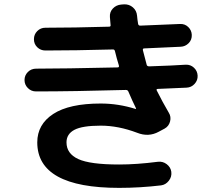

<svg xmlns="http://www.w3.org/2000/svg" viewBox="-20 -826 1040 898"><path d="M148.4 -398.4Q126 -398.4 110.4 -414.1Q94.7 -429.7 94.7 -451.7Q94.7 -473.6 110.4 -489.3Q126 -504.9 149.4 -504.9Q274.4 -504.9 530.3 -510.7Q538.1 -510.7 536.1 -519.5Q525.4 -553.7 517.6 -586.9Q515.6 -594.7 508.8 -594.7Q331.1 -589.8 192.4 -589.8Q169.9 -589.8 154.3 -605Q138.7 -620.1 138.7 -642.6Q138.7 -665 154.3 -680.7Q169.9 -696.3 192.4 -696.3Q323.2 -696.3 490.2 -701.2Q499 -701.2 497.1 -710L494.1 -746.1Q492.2 -769.5 507.8 -786.1Q523.4 -802.7 546.9 -804.7L560.5 -805.7Q584 -806.6 601.6 -791.5Q619.1 -776.4 621.1 -752Q622.1 -737.3 626 -713.9Q627.9 -706.1 635.7 -706.1Q697.3 -708 822.3 -713.9Q844.7 -714.8 860.4 -699.7Q876 -684.6 877 -663.1Q877.9 -639.6 862.3 -624Q846.7 -608.4 825.2 -607.4Q768.6 -604.5 654.3 -599.6Q646.5 -599.6 648.4 -590.8Q665 -527.3 666 -523.4Q667 -516.6 676.8 -515.6Q793.9 -519.5 848.6 -523.4Q871.1 -524.4 887.2 -509.3Q903.3 -494.1 904.3 -472.2Q905.3 -450.2 890.1 -433.6Q875 -417 852.5 -416Q808.6 -414.1 718.8 -410.2Q710 -410.2 712.9 -403.3Q740.2 -348.6 769.5 -298.8Q781.2 -280.3 775.4 -257.8Q769.5 -235.4 750 -224.6L722.7 -210Q674.8 -183.6 621.1 -205.1Q533.2 -238.3 451.2 -238.3Q365.2 -238.3 328.1 -218.8Q291 -199.2 291 -160.2Q291 -107.4 346.2 -82Q401.4 -56.6 537.1 -56.6Q619.1 -56.6 717.8 -69.3Q741.2 -72.3 759.8 -58.1Q778.3 -43.9 781.2 -22.5Q784.2 1 769.5 19.5Q754.9 38.1 733.4 41Q634.8 52.7 537.1 52.7Q154.3 52.7 154.3 -160.2Q154.3 -244.1 229 -293Q303.7 -341.8 451.2 -341.8Q533.2 -341.8 614.3 -316.4H616.2V-319.3Q599.6 -352.5 580.1 -398.4Q577.1 -405.3 568.4 -405.3Q321.3 -398.4 148.4 -398.4Z"/></svg>

Font: Rounded Mgen+ 1mn bold
Style: Bold
Weight: 700
Designer: [Source Han Sans]
Ryoko NISHIZUKA  (kana & ideographs); Paul D. Hunt (Latin, Greek & Cyrillic); Wenlong ZHANG  (bopomofo
Version: Version 1.059.20150602